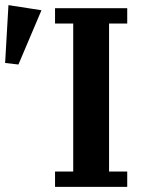

<svg xmlns="http://www.w3.org/2000/svg" viewBox="-37 -730 562 750"><path d="M178 -60H249V-638H178V-698H460V-638H389V-60H460V0H178ZM-17 -484 -4 -710 125 -690 35 -478Z"/></svg>

Font: IBM Plex Serif SmBld
Style: Regular
Weight: 600
Designer: Mike Abbink, Paul van der Laan, Pieter van Rosmalen
Foundry: Bold Monday
Version: Version 3.001